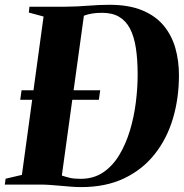

<svg xmlns="http://www.w3.org/2000/svg" viewBox="-39 -771 768 802"><path d="M84 -743H235.5Q284 -743.5 330 -747.2Q376 -751 418.5 -751Q500 -751 556 -727.5Q612 -704 645.5 -663Q679 -622 693.8 -569Q708.5 -516 708.5 -457Q708.5 -360 683.2 -275.5Q658 -191 607 -126.8Q556 -62.5 479.5 -26Q403 10.5 300 10.5Q280 10.5 258 8.8Q236 7 213.5 5Q191 3 170 1.5Q149 0 131 0H-19L-15.5 -24.5L52.5 -40.5L143 -702L81.5 -718.5ZM216.5 -17.5 181.5 -46.5Q203 -43 219 -37.8Q235 -32.5 252.5 -28.2Q270 -24 297.5 -24Q352 -24 392 -51Q432 -78 459.5 -124Q487 -170 504 -226.8Q521 -283.5 528.5 -344Q536 -404.5 536 -459Q536 -522.5 528.5 -570.8Q521 -619 504 -651.5Q487 -684 458.5 -700.8Q430 -717.5 387.5 -717.5Q363 -717.5 345.8 -714.5Q328.5 -711.5 316.8 -707.2Q305 -703 297.5 -699.5L314 -724ZM45.5 -354 51 -394H379.5L374 -354Z"/></svg>

Font: Merriweather 120pt ExtraBold
Style: Italic
Weight: 800
Italic angle: -7.8°
Version: Version 2.101